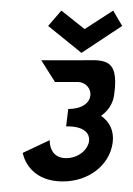

<svg xmlns="http://www.w3.org/2000/svg" viewBox="-20 -339 251 363"><path d="M105 -40C72 -40 74 -74 74 -74L23 -50C23 -50 31 4 99 4C147 4 187 -26 193 -69C196 -92 187 -109 171 -120C184 -129 194 -143 196 -161C206 -233 173 -225 131 -225H58L84 -184H126C159 -184 165 -133 109 -133L105 -100C174 -102 151 -40 105 -40ZM211 -290 194 -319 140 -284 96 -319 71 -290 134 -239Z"/></svg>

Font: Hussar Tani
Style: DwaKurs
Weight: 700
Foundry: Cannot Into Space Fonts
Version: Version 0.92